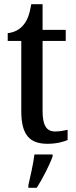

<svg xmlns="http://www.w3.org/2000/svg" viewBox="-20 -679 363 920"><path d="M208 10C251 10 286 0 304 -8V-57C285 -53 267 -49 244 -49C203 -49 184 -78 184 -147V-483H295V-536H184V-659H130C121 -607 110 -580 92 -559C74 -537 49 -524 17 -520V-483H82V-146C82 -30 124 10 208 10ZM116 208V221H156C183 179 217 113 232 71V61H145C139 109 126 164 116 208Z"/></svg>

Font: Noto Serif Hebrew Condensed Medium
Style: Regular
Weight: 500
Width: 3
Designer: Monotype Design Team
Foundry: Monotype Imaging Inc.
Version: Version 2.004